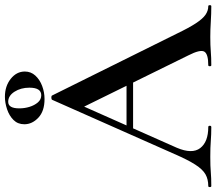

<svg xmlns="http://www.w3.org/2000/svg" viewBox="-74 -790 858 761"><g transform="rotate(-90 354.5 -409.0)"><path d="M216 -310 231 -336H437L444 -310ZM711 -12Q715 -12 715 -6Q715 0 711 0Q681 0 649.5 -2Q618 -4 589 -4Q556 -4 531.5 -2Q507 0 477 0Q473 0 473 -6Q473 -12 477 -12Q522 -12 531 -28Q540 -44 516 -91L307 -516L348 -583L150 -137Q124 -76 148.5 -44Q173 -12 232 -12Q237 -12 237 -6Q237 0 232 0Q202 0 177 -2Q152 -4 114 -4Q76 -4 53.5 -2Q31 0 -2 0Q-6 0 -6 -6Q-6 -12 -2 -12Q25 -12 44.5 -23Q64 -34 83 -63.5Q102 -93 125 -146L340 -631Q342 -634 349 -634Q356 -634 357 -631L602 -137Q625 -89 643 -61.5Q661 -34 677 -23Q693 -12 711 -12ZM343 -661Q295 -661 269 -685.5Q243 -710 243 -741Q243 -767 260 -784Q277 -801 302.5 -809.5Q328 -818 352 -818Q394 -818 423 -795Q452 -772 452 -739Q452 -715 436 -697.5Q420 -680 395 -670.5Q370 -661 343 -661ZM358 -674Q388 -674 388 -721Q388 -755 372 -780Q356 -805 332 -805Q306 -805 306 -761Q306 -740 312 -720.5Q318 -701 329.5 -687.5Q341 -674 358 -674Z"/></g></svg>

Font: Cormorant Light SemiBold
Style: Regular
Weight: 600
Version: Version 4.000